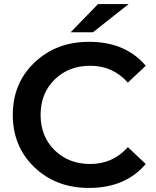

<svg xmlns="http://www.w3.org/2000/svg" viewBox="-20 -916 768 946"><path d="M418 10Q256 10 149.5 -92Q43 -194 43 -350Q43 -506 150 -608Q257 -710 419 -710Q598 -710 698 -592L610 -509Q536 -592 425 -592Q318 -592 249 -524Q180 -456 180 -350Q180 -244 249 -176Q318 -108 425 -108Q536 -108 610 -191L698 -108Q598 10 418 10ZM328 -757 463 -896H614L438 -757Z"/></svg>

Font: Belfius21
Style: Bold
Weight: 700
Designer: Montserrat's base design by Julieta Ulanovsky, modified by Coast SPRL for Belfius Bank NV.
Foundry: Montserrat's base design by Julieta Ulanovsky, modified by Coast SPRL for Belfius Bank NV.
Version: Version 2.000;FEAKit 1.0